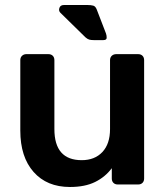

<svg xmlns="http://www.w3.org/2000/svg" viewBox="-20 -736 661 766"><path d="M259 10Q167 10 114 -50Q61 -110 61 -215V-496Q61 -507 68 -513.5Q75 -520 85 -520H173Q184 -520 190.5 -513.5Q197 -507 197 -496V-221Q197 -97 306 -97Q358 -97 388.5 -129.5Q419 -162 419 -221V-496Q419 -507 426 -513.5Q433 -520 444 -520H531Q542 -520 548.5 -513.5Q555 -507 555 -496V-24Q555 -13 548.5 -6.5Q542 0 531 0H450Q439 0 432.5 -6.5Q426 -13 426 -24V-65Q400 -30 359.5 -10Q319 10 259 10ZM354 -576Q343 -576 336 -578Q329 -580 321 -587L221 -685Q213 -693 217 -704.5Q221 -716 235 -716H329Q343 -716 352 -713.5Q361 -711 366 -698L403 -602Q406 -593 405.5 -584.5Q405 -576 392 -576Z"/></svg>

Font: Fz Rubik Med
Style: Regular
Weight: 500
Designer: Hubert and Fischer
Foundry: Hubert and Fischer
Version: Vit hóa bi FontZin.com